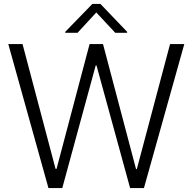

<svg xmlns="http://www.w3.org/2000/svg" viewBox="-20 -951 973 971"><path d="M225 0H295L464 -620H468L638 0H708L912 -728H840L672 -96H668L501 -728H433L266 -97H261L94 -728H22ZM310 -785H372L467 -888L563 -785H623V-790L488 -931H447L310 -790Z"/></svg>

Font: Wafeq Light
Style: Regular
Weight: 300
Designer: Rasmus Andersson & Azza Alameddine
Foundry: Google & TypeTogether
Version: Version 3.000;January 28, 2025;FontCreator 15.0.0.3014 64-bi